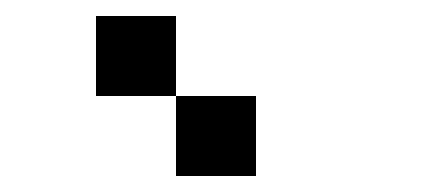

<svg xmlns="http://www.w3.org/2000/svg" viewBox="-20 -920 540 240"><path d="M100 -800V-900H200V-800ZM200 -700V-800H300V-700Z"/></svg>

Font: GalmuriMono9 Regular
Style: Regular
Weight: 400
Designer: Lee Minseo (quiple)
Version: Version 2.399;hotconv 1.1.1;makeotfexe 2.6.0 DEVELOPMENT